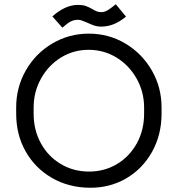

<svg xmlns="http://www.w3.org/2000/svg" viewBox="-20 -860 835 902"><path d="M56 -326V-355Q56 -450 101.5 -529.5Q147 -609 225.5 -655.5Q304 -702 397 -702Q491 -702 569 -655.5Q647 -609 693 -529.5Q739 -450 739 -355V-326Q739 -227 694.5 -147Q650 -67 573 -22Q496 23 401 22Q302 21 223.5 -24.5Q145 -70 100.5 -148.5Q56 -227 56 -326ZM657 -326V-355Q657 -428 622 -490.5Q587 -553 527.5 -589.5Q468 -626 396 -626Q325 -626 266 -589.5Q207 -553 172.5 -490.5Q138 -428 138 -355V-326Q138 -249 172 -187Q206 -125 265.5 -89.5Q325 -54 398 -54Q471 -54 530 -89.5Q589 -125 623 -187Q657 -249 657 -326ZM346 -837Q369 -837 382.5 -832Q396 -827 413 -818Q424 -811 433.5 -807Q443 -803 456 -803Q471 -803 486 -812Q501 -821 524 -840L572 -782Q543 -758 514.5 -746.5Q486 -735 454 -735Q439 -735 424.5 -739.5Q410 -744 391 -753Q379 -758 367.5 -762.5Q356 -767 347 -767Q329 -767 314 -760Q299 -753 273 -730L226 -783Q287 -837 346 -837Z"/></svg>

Font: Bellota Text
Style: Bold
Weight: 700
Designer: Kemie Guaida
Foundry: Kemie Guaida
Version: Version 4.001